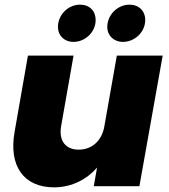

<svg xmlns="http://www.w3.org/2000/svg" viewBox="-20 -800 726 825"><path d="M679 -561H482L428 -255C417 -195 375 -157 318 -157C262 -157 231 -195 243 -260L296 -561H100L43 -235C16 -87 82 5 212 5C291 5 356 -32 397 -80L383 0H579ZM296 -620C346 -620 391 -662 391 -714C391 -753 365 -780 324 -780C274 -780 229 -738 229 -684C229 -647 256 -620 296 -620ZM508 -620C559 -620 604 -662 604 -714C604 -753 577 -780 536 -780C487 -780 441 -738 441 -684C441 -647 469 -620 508 -620Z"/></svg>

Font: SVN-Poppins ExtraBold
Style: Italic
Weight: 800
Italic angle: -10°
Designer: Ninad Kale (Devanagari), Jonny Pinhorn (Latin)
Foundry: Indian Type Foundry
Version: Version 3.002 2017